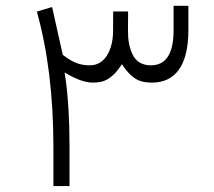

<svg xmlns="http://www.w3.org/2000/svg" viewBox="-20 -628 721 646"><path d="M281.7 -408.2C246.1 -408.2 221.7 -420.4 194.8 -440.9L190.9 -444.3L189.9 -449.2L155.3 -604.5L104 -588.9C141.1 -456.5 159.7 -304.2 159.7 -131.8V-2H213.9V-131.8C213.9 -223.1 209.5 -298.8 201.2 -358.9L197.3 -384.3C234.9 -361.3 266.6 -350.1 292 -350.1C316.9 -350.1 335 -355 350.6 -367.2C366.2 -378.9 376 -390.6 390.1 -412.1C405.3 -390.1 414.6 -378.4 430.7 -366.7C446.3 -355 465.3 -350.1 492.2 -350.1C568.8 -350.1 613.8 -407.2 613.8 -525.9V-608.4H564V-525.9C564 -447.3 538.6 -408.2 487.3 -408.2C458 -408.2 436.5 -421.9 425.8 -445.3C415 -468.3 410.6 -492.7 410.6 -523.4L411.1 -589.4H360.8L360.4 -523.4C360.4 -490.7 353.5 -463.4 339.8 -441.4C326.2 -419.4 306.6 -408.2 281.7 -408.2Z"/></svg>

Font: Shabnam Thin
Style: Regular
Weight: 100
Foundry: DejaVu fonts team - Redesigned by Saber Rastikerdar - Based on Vazir font
Version: Version 5.0.1